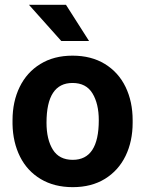

<svg xmlns="http://www.w3.org/2000/svg" viewBox="-20 -770 605 800"><path d="M254.9 -750 351.1 -599.1H235.4L100.6 -750ZM32.2 -269Q32.2 -346.7 62 -407.7Q91.8 -468.8 148.2 -503.4Q204.6 -538.1 282.2 -538.1Q360.4 -538.1 417 -503.4Q473.6 -468.8 503.2 -407.7Q532.7 -346.7 532.7 -269V-258.8Q532.7 -181.2 503.2 -120.4Q473.6 -59.6 417.5 -24.9Q361.3 9.8 283.2 9.8Q206.1 9.8 149.7 -23.9Q93.3 -57.6 63.5 -117.2Q33.7 -176.8 32.2 -252.4ZM283.2 -104Q391.6 -104 391.6 -269Q391.6 -337.9 365.2 -381.1Q338.9 -424.3 282.2 -424.3Q173.8 -424.3 173.8 -258.8Q173.8 -189 200.2 -146.5Q226.6 -104 283.2 -104Z"/></svg>

Font: Mardoto
Style: Bold
Weight: 700
Designer: Christian Robertson, Vahan Hovhannisyan
Foundry: Google
Version: Version 1.000